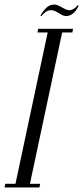

<svg xmlns="http://www.w3.org/2000/svg" viewBox="-80 -826 366 846"><path d="M-59.9 0 -56.9 -16H-11.9L130.1 -683H85.1L88.1 -699H241.9L238.9 -683H193.9L51.9 -16H96.9L93.9 0ZM266.6 -801 262.6 -803.2Q253.4 -791.6 243.3 -786.3Q233.2 -781 226.9 -781Q215.9 -781 204.8 -787.1Q193.6 -793.1 181.6 -799.5Q169.6 -805.9 157.8 -805.9Q138.1 -805.9 122.7 -790.2Q107.2 -774.5 98.1 -757.1L102.4 -754.9Q112.2 -767.5 122.4 -774.2Q132.5 -780.9 144.5 -780.9Q157 -780.9 168.1 -774.6Q179.2 -768.4 190.2 -761.8Q201.2 -755.2 212.9 -755.2Q225.1 -755.2 239.9 -765.3Q254.6 -775.4 266.6 -801Z"/></svg>

Font: Emberly Black
Style: Italic
Weight: 900
Italic angle: -12°
Designer: Rajesh Rajput
Foundry: Rajesh Rajput
Version: Version 1.000